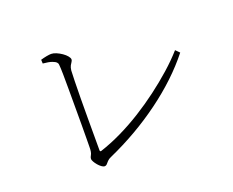

<svg xmlns="http://www.w3.org/2000/svg" viewBox="-106 -839 1211 998"><g transform="rotate(-20 500.0 -340.0)"><path d="M196 -651Q213 -656 229 -659Q245 -662 255 -662Q267 -662 282.5 -655.5Q298 -649 312.5 -639Q327 -629 336 -618Q345 -607 345 -599Q345 -593 340.5 -586.5Q336 -580 331 -571Q326 -562 324 -545Q323 -528 322 -487Q321 -446 320.5 -392Q320 -338 320 -282Q320 -226 320 -179Q320 -132 320 -105Q320 -97 328 -99Q386 -118 446 -147Q506 -176 564.5 -212.5Q623 -249 677.5 -290Q732 -331 780.5 -374Q829 -417 867 -460L888 -439Q797 -324 660.5 -223.5Q524 -123 364 -52Q350 -46 343 -38Q336 -30 330.5 -24Q325 -18 317 -18Q310 -18 300.5 -25Q291 -32 282.5 -42Q274 -52 268.5 -62Q263 -72 263 -78Q263 -86 270 -98Q277 -110 277 -139Q277 -152 277.5 -185Q278 -218 278 -263.5Q278 -309 278 -358.5Q278 -408 278 -455.5Q278 -503 277.5 -540Q277 -577 275 -596Q275 -602 269 -608.5Q263 -615 246.5 -621Q230 -627 197 -630Z"/></g></svg>

Font: Noto Serif SC
Style: Regular
Weight: 200
Designer: Ryoko NISHIZUKA 西塚涼子 (kana & ideographs); Frank Grießhammer (Latin, Greek & Cyrillic); Wenlong ZHANG 张文龙 (bopomofo); San
Foundry: Adobe
Version: Version 2.001;hotconv 1.1.0;makeotfexe 2.6.0